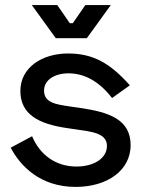

<svg xmlns="http://www.w3.org/2000/svg" viewBox="-20 -720 567 754"><path d="M315 -700 266 -629H254L205 -700H105L199 -570H321L415 -700ZM60 -363C60 -270 133 -233 243 -217L284 -211C337 -203 400 -198 400 -147C400 -99 350 -66 280 -66C200 -66 137 -111 106 -185L22 -140C60 -68 138 14 277 14C403 14 493 -52 493 -150C493 -252 406 -280 295 -296L254 -302C201 -310 153 -316 153 -364C153 -406 194 -432 249 -432C307 -432 366 -405 420 -335L490 -385C413 -471 347 -510 247 -510C147 -510 60 -456 60 -363Z"/></svg>

Font: Space Text Medium
Style: Regular
Weight: 500
Designer: Florian Karsten (Space Text), Colophon Foundry (Space Mono)
Foundry: Florian Karsten
Version: Version 1.003;PS 001.003;hotconv 1.0.88;makeotf.lib2.5.64775